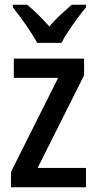

<svg xmlns="http://www.w3.org/2000/svg" viewBox="-20 -786 406 806"><path d="M341 0H26V-64L224 -459H38V-540H333V-470L138 -81H341ZM136 -606Q119 -638 89.5 -680.5Q60 -723 34 -755V-766H94Q138 -730 187 -675Q212 -704 234 -724Q256 -744 281 -766H341V-755Q324 -735 304.5 -708.5Q285 -682 267 -655Q249 -628 238 -606Z"/></svg>

Font: Noto Sans Malayalam Condensed Medium
Style: Regular
Weight: 500
Width: 3
Designer: Jelle Bosma - Monotype Design Team
Foundry: Monotype Imaging Inc.
Version: Version 2.104; ttfautohint (v1.8.4.7-5d5b)